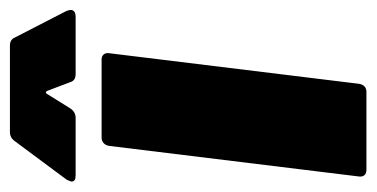

<svg xmlns="http://www.w3.org/2000/svg" viewBox="-208 -538 740 377"><g transform="rotate(-90 161.5 -350.0)"><path d="M3 -15 63 -505Q64 -512 68.5 -516Q73 -520 79 -520H233Q239 -520 242.5 -516Q246 -512 245 -505L185 -15Q184 -8 180 -4Q176 0 169 0H16Q9 0 5.5 -4Q2 -8 3 -15ZM-7 -579Q-7 -581 -3 -589L72 -690Q79 -700 90 -700H260Q272 -700 276 -690L328 -589Q330 -583 330 -581Q330 -571 316 -571H204Q191 -571 188 -582L171 -627Q168 -632 165 -627L137 -582Q130 -571 118 -571H5Q-7 -571 -7 -579Z"/></g></svg>

Font: Barlow Semi Condensed Black
Style: Italic
Weight: 900
Width: 4
Italic angle: -7°
Designer: Jeremy Tribby
Foundry: Tribby Type
Version: Version 1.408